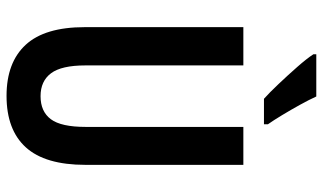

<svg xmlns="http://www.w3.org/2000/svg" viewBox="-220 -757 987 587"><g transform="rotate(90 273.5 -463.5)"><path d="M484 -231Q484 -108 430.5 -49Q377 10 273 10Q171 10 117 -48.5Q63 -107 63 -229V-714H180V-231Q180 -158 204 -126Q228 -94 274 -94Q321 -94 344.5 -125.5Q368 -157 368 -232V-714H484ZM275 -937Q285 -915 300.5 -887Q316 -859 332 -832.5Q348 -806 360 -789V-777H282Q264 -793 237 -821.5Q210 -850 184.5 -879Q159 -908 146 -928V-937Z"/></g></svg>

Font: Noto Sans Thai ExtCond SemBd
Style: Regular
Weight: 600
Width: 2
Designer: Monotype Design Team
Foundry: Monotype Imaging Inc.
Version: Version 2.002; ttfautohint (v1.8.4.7-5d5b)